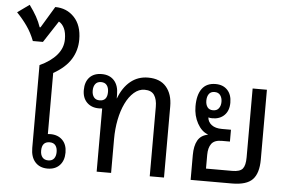

<svg xmlns="http://www.w3.org/2000/svg" viewBox="-86 -1005 1660 1099"><g transform="rotate(5 744.0 -455.5)"><path d="M341 -744Q341 -682 309.5 -631Q278 -580 209 -541V-190Q216 -191 224 -191Q267 -191 293 -165Q319 -139 319 -93Q319 -47 293.5 -20Q268 7 224 7Q179 7 153 -22Q127 -51 127 -103V-579Q190 -608 224.5 -648.5Q259 -689 259 -739Q259 -777 247.5 -801.5Q236 -826 216 -837L135 -713H77Q59 -760 32.5 -797.5Q6 -835 -27 -869L41 -918Q66 -884 82.5 -854.5Q99 -825 109 -795H114L188 -918Q254 -918 297.5 -872Q341 -826 341 -744ZM224 -144Q179 -144 179 -92Q179 -68 190.5 -54Q202 -40 224 -40Q246 -40 257 -54Q268 -68 268 -92Q268 -116 257 -130Q246 -144 224 -144Z M506 0V-363Q497 -362 487 -362Q444 -362 418 -388Q392 -414 392 -459Q392 -506 417 -532.5Q442 -559 487 -559Q532 -559 558 -530.5Q584 -502 584 -449V-428H585Q609 -492 652 -527Q695 -562 753 -562Q822 -562 857.5 -520.5Q893 -479 893 -409V0H811V-399Q811 -442 794.5 -466.5Q778 -491 739 -491Q706 -491 678 -466.5Q650 -442 630 -400.5Q610 -359 599.5 -306Q589 -253 589 -195V0ZM487 -408Q531 -408 531 -460Q531 -484 520 -498.5Q509 -513 487 -513Q465 -513 454 -498.5Q443 -484 443 -460Q443 -437 454 -422.5Q465 -408 487 -408Z M1046 0V-143Q1046 -195 1063.5 -226.5Q1081 -258 1121 -266V-268Q1085 -281 1061 -324.5Q1037 -368 1037 -422Q1037 -488 1063 -523.5Q1089 -559 1141 -559Q1184 -559 1209 -532.5Q1234 -506 1234 -460Q1234 -414 1208 -388Q1182 -362 1139 -362Q1127 -362 1116 -365Q1118 -339 1139.5 -322.5Q1161 -306 1199 -306H1251V-238H1204Q1162 -238 1145 -215Q1128 -192 1128 -151V-72H1279Q1323 -72 1338.5 -91Q1354 -110 1354 -156V-552H1436V-151Q1436 -72 1401.5 -36Q1367 0 1283 0ZM1139 -408Q1161 -408 1172 -423Q1183 -438 1183 -460Q1183 -483 1172 -498Q1161 -513 1139 -513Q1117 -513 1106.5 -498Q1096 -483 1096 -460Q1096 -437 1106.5 -422.5Q1117 -408 1139 -408Z"/></g></svg>

Font: Noto Sans Thai Looped SemiCond
Style: Regular
Weight: 400
Width: 4
Designer: Sasikarn Vongin, Ben Mitchell
Foundry: The Fontpad Ltd
Version: Version 1.001